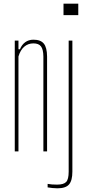

<svg xmlns="http://www.w3.org/2000/svg" viewBox="-20 -820 472 1040"><path d="M60 0V-600H80V-553H88Q98 -578 116.8 -591.5Q135.5 -605 161 -605Q200 -605 217.2 -584Q234.5 -563 235 -514V0H215V-514Q214.5 -552.5 202 -568.8Q189.5 -585 161 -585Q132 -585 111 -566.8Q90 -548.5 80 -514V0ZM324 -738V-800H404V-738ZM291 200Q280 200 264 198.5Q248 197 238 195V176Q248.5 178 261 179Q273.5 180 289 180Q325 180 338.5 165.5Q352 151 352 110V-600H372V110Q372 158 354 179Q336 200 291 200Z"/></svg>

Font: Big Shoulders Display SC Thin
Style: Regular
Weight: 100
Designer: Patric King
Foundry: XO Type Co
Version: Version 2.002